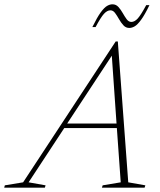

<svg xmlns="http://www.w3.org/2000/svg" viewBox="-80 -873 746 893"><path d="M516.5 -25 596 -11 592.5 0H394L397.5 -11L481.5 -25L463.5 -277.5H219L53 -25L132 -11L128.5 0H-60.5L-57.5 -11L27.5 -25L458 -680H468ZM232.5 -298.5H462L440 -614ZM615 -849Q593 -803.5 576.2 -780.8Q559.5 -758 546.5 -750.5Q533.5 -743 521.5 -743Q505 -743 493.8 -755.5Q482.5 -768 473.5 -784Q464.5 -800 455.2 -812.5Q446 -825 433.5 -825Q418.5 -825 403.8 -809Q389 -793 364.5 -747H349.5Q372 -793 388.5 -815.5Q405 -838 418 -845.5Q431 -853 443 -853Q459.5 -853 470.8 -840.5Q482 -828 491 -812Q500 -796 509.2 -783.5Q518.5 -771 531 -771Q546 -771 560.8 -787.2Q575.5 -803.5 600 -849Z"/></svg>

Font: Newsreader 16pt ExtraLight
Style: Italic
Weight: 275
Italic angle: -17°
Designer: Hugues Gentile
Foundry: Production Type
Version: Version 1.003; ttfautohint (v1.8.3)